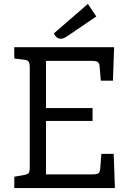

<svg xmlns="http://www.w3.org/2000/svg" viewBox="-20 -961 648 981"><path d="M567 0H53V-58L103 -67Q121 -70 126.5 -77.5Q132 -85 132 -105V-616Q132 -637 126.5 -645.5Q121 -654 103 -656L53 -662V-720H563L557 -549H495L489 -621Q488 -638 479.5 -644Q471 -650 451 -650H215V-409H453V-343H215V-70H454Q474 -70 482.5 -76Q491 -82 492 -99L498 -175H561ZM255 -790 429 -941 472 -877 328 -779Q315 -770 306.5 -766.5Q298 -763 289 -763Q269 -763 255 -790Z"/></svg>

Font: Enriqueta
Style: Regular
Weight: 400
Designer: Viviana Monsalve, Gustavo Ibarra
Foundry: 72Puntos
Version: Version 2.000